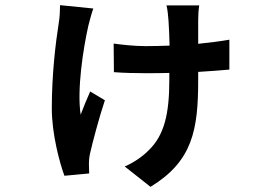

<svg xmlns="http://www.w3.org/2000/svg" viewBox="-20 -631 1040 745"><path d="M213 -611C213 -592 212 -566 208 -542C196 -466 181 -344 181 -210C181 -111 212 3 230 51L326 42C326 30 325 13 325 4C325 -4 326 -21 329 -34C339 -78 364 -173 387 -242L330 -276C317 -247 302 -211 293 -186C278 -283 303 -444 323 -532C327 -548 335 -578 342 -598ZM870 -477C837 -471 796 -466 749 -461V-552C749 -568 750 -591 753 -610H626C630 -597 633 -564 634 -549C636 -522 637 -488 638 -454C607 -453 576 -452 545 -452C500 -452 449 -458 421 -462L422 -351C460 -348 505 -347 542 -347C575 -347 606 -347 637 -348V-322C637 -190 618 -106 556 -47C533 -23 495 2 464 15L564 94C728 -6 749 -128 749 -321V-352C797 -355 838 -358 870 -361Z"/></svg>

Font: Genne Gothic Bold
Style: Regular
Weight: 700
Designer: Ryoko NISHIZUKA (kana & ideographs); Paul D. Hunt (Latin, Greek & Cyrillic); Wenlong ZHANG (bopomofo); Sandoll Communica
Foundry: Adobe Systems Incorporated
Version: Version 1.004;PS 1.004;hotconv 16.6.51;makeotf.lib2.5.65220